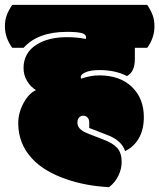

<svg xmlns="http://www.w3.org/2000/svg" viewBox="-56 -670 659 795"><path d="M42 -472.2Q100.6 -538.1 221.7 -538.1Q267.6 -538.1 286.6 -531.7Q300.3 -526.4 300.3 -514.6Q300.3 -510.7 298.8 -508.8Q295.9 -509.3 290.5 -510.3Q258.3 -516.1 221.7 -516.1Q144.5 -516.1 95.7 -485.4Q41.5 -451.2 41.5 -388.2Q41.5 -359.9 55.7 -335.4Q69.8 -311 92.8 -296.9Q63 -283.2 41.3 -242.9Q19.5 -202.6 19.5 -160.2Q19.5 -74.7 77.1 -13.2Q126.5 40.5 218.3 71.8Q296.9 99.6 395.5 105Q421.9 84.5 434.8 56.4Q447.8 28.3 447.8 1.5Q447.8 -37.1 429.2 -57.6Q410.6 -78.1 370.6 -92.8Q299.3 -119.1 286.6 -127.4Q264.6 -141.6 264.6 -162.1Q264.6 -176.3 271.5 -183.6Q278.3 -190.9 289.1 -190.9Q299.8 -190.9 306.6 -183.1Q313.5 -175.3 313.5 -164.1V-140.1L387.7 -111.3Q447.8 -88.9 461.9 -44.4Q498 -61.5 518.8 -97.4Q539.6 -133.3 539.6 -185.1Q539.6 -262.7 490 -310.3Q440.4 -357.9 354.5 -357.9Q319.3 -357.9 279.8 -344.2Q278.3 -347.7 278.3 -351.1Q278.3 -362.3 299.1 -371.1Q319.8 -379.9 356.4 -379.9Q421.4 -379.9 469.7 -355Q502.4 -372.6 502.4 -424.8V-472.2H553.7Q583.5 -513.7 583.5 -560.1Q583.5 -585.9 576.9 -605Q570.3 -624 553.7 -649.9H-5.4Q-21 -626 -28.3 -606.4Q-35.6 -586.9 -35.6 -560.1Q-35.6 -514.2 -5.4 -472.2Z"/></svg>

Font: Friends & Family
Style: Regular
Weight: 400
Designer: Sarang Kulkarni, Maithili Shingre, Noopur Datye
Foundry: Ek Type
Version: Version 1.000;hotconv 1.0.117;makeotfexe 2.5.65602